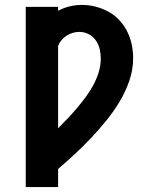

<svg xmlns="http://www.w3.org/2000/svg" viewBox="-20 -763 640 783"><path d="M85 0V-735H217V-719Q239 -731 264 -737Q289 -743 314 -743Q342 -743 369.5 -736Q397 -729 422 -715.5Q447 -702 466.5 -681Q486 -660 498.5 -635Q511 -610 517 -582Q523 -554 523 -526Q523 -479 507.5 -434Q492 -389 468 -349Q444 -309 414.5 -272.5Q385 -236 353 -202Q321 -168 286.5 -136Q252 -104 217 -74V0ZM217 -240Q237 -260 256.5 -280.5Q276 -301 294.5 -323Q313 -345 330 -368Q347 -391 360.5 -416Q374 -441 382.5 -468.5Q391 -496 391 -524Q391 -544 386.5 -563Q382 -582 370.5 -598.5Q359 -615 341 -624Q323 -633 303 -633Q290 -633 276.5 -629Q263 -625 251.5 -617.5Q240 -610 231 -599.5Q222 -589 217 -576Z"/></svg>

Font: Iosevka Slab XBdEx
Style: Regular
Weight: 800
Width: 7
Monospace: yes
Designer: Belleve Invis
Foundry: Belleve Invis
Version: Version 11.1.0; ttfautohint (v1.8.3)